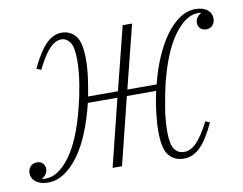

<svg xmlns="http://www.w3.org/2000/svg" viewBox="-72 -605 889 703"><g transform="rotate(-10 373.0 -254.0)"><path d="M54 12Q26 12 9 -0.5Q-8 -13 -8 -34Q-8 -48 1 -58Q10 -68 25 -68Q39 -68 47 -59.5Q55 -51 55 -39Q55 -28 49 -19.5Q43 -11 35 -7V-4H48Q94 -4 137.5 -62.5Q181 -121 210 -236Q220 -274 228 -322Q236 -370 236 -412Q236 -461 223 -478.5Q210 -496 191 -496Q170 -496 148.5 -474.5Q127 -453 100 -399L83 -406Q114 -470 140.5 -495Q167 -520 196 -520Q228 -520 248 -496.5Q268 -473 268 -407Q268 -376 263 -339.5Q258 -303 252 -273H363L422 -508H457L398 -273H507Q520 -326 539.5 -371Q559 -416 583 -449Q607 -482 635 -501Q663 -520 694 -520Q722 -520 738 -507.5Q754 -495 754 -474Q754 -460 745 -450Q736 -440 721 -440Q707 -440 699 -448.5Q691 -457 691 -469Q691 -480 697 -488.5Q703 -497 711 -501V-504H700Q656 -504 612.5 -445.5Q569 -387 540 -272Q531 -234 523 -186Q515 -138 515 -96Q515 -48 528 -30Q541 -12 564 -12Q587 -12 609 -33.5Q631 -55 659 -109L675 -102Q645 -38 618 -13Q591 12 559 12Q524 12 503.5 -12.5Q483 -37 483 -102Q483 -134 488 -175Q493 -216 501 -250H392L330 0H295L357 -250H247Q233 -192 213.5 -144Q194 -96 169 -61.5Q144 -27 115 -7.5Q86 12 54 12Z"/></g></svg>

Font: IBM Plex Serif ExtLt
Style: Italic
Weight: 200
Italic angle: -14°
Designer: Mike Abbink, Paul van der Laan, Pieter van Rosmalen
Foundry: Bold Monday
Version: Version 3.001